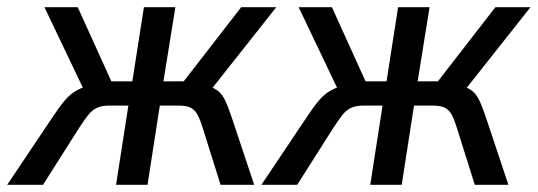

<svg xmlns="http://www.w3.org/2000/svg" viewBox="-51 -511 1487 531"><path d="M-31 0 91 -182Q112 -214 127.5 -232.5Q143 -251 162 -261.5Q181 -272 211 -277L186 -252L72 -491H164L257 -286H315L347 -491H434L401 -286H457L616 -491H713L524 -252L511 -277Q535 -271 548 -262.5Q561 -254 570 -236.5Q579 -219 591 -183L652 0H559L510 -156Q503 -179 496 -192.5Q489 -206 477.5 -212.5Q466 -219 442 -219H391L357 0H270L304 -219H251Q230 -219 216.5 -212.5Q203 -206 192.5 -192.5Q182 -179 167 -156L68 0Z M672 0 794 -182Q815 -214 830.5 -232.5Q846 -251 865 -261.5Q884 -272 914 -277L889 -252L775 -491H867L960 -286H1018L1050 -491H1137L1104 -286H1160L1319 -491H1416L1227 -252L1214 -277Q1238 -271 1251 -262.5Q1264 -254 1273 -236.5Q1282 -219 1294 -183L1355 0H1262L1213 -156Q1206 -179 1199 -192.5Q1192 -206 1180.5 -212.5Q1169 -219 1145 -219H1094L1060 0H973L1007 -219H954Q933 -219 919.5 -212.5Q906 -206 895.5 -192.5Q885 -179 870 -156L771 0Z"/></svg>

Font: Nunito Sans 10pt Condensed Medium
Style: Italic
Weight: 500
Width: 3
Italic angle: -9°
Designer: Vernon Adams
Foundry: Vernon Adams
Version: Version 3.101;gftools[0.9.27]